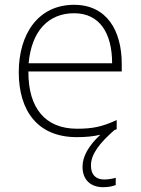

<svg xmlns="http://www.w3.org/2000/svg" viewBox="-20 -560 585 798"><path d="M358 128C358 80 394 35 455 -19C458 -20 462 -22 465 -23V-61C404 -33 365 -25 300 -25C169 -25 97 -110 98 -263H486V-294C486 -434 423 -540 288 -540C136 -540 58 -415 58 -260C58 -100 136 10 299 10C336 10 368 7 397 0C348 46 323 90 323 133C323 189 358 218 409 218C431 218 449 214 461 209V179C450 182 433 186 413 186C377 186 358 165 358 128ZM288 -505C395 -505 446 -421 446 -297H99C111 -432 182 -505 288 -505Z"/></svg>

Font: Noto Sans Gurmukhi UI ExtraLight
Style: Regular
Weight: 200
Designer: Jelle Bosma - Monotype Design Team
Foundry: Monotype Imaging Inc.
Version: Version 2.004